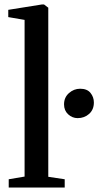

<svg xmlns="http://www.w3.org/2000/svg" viewBox="-20 -839 440 859"><path d="M90 -49V-750L17 -762.5V-795L167.5 -819H177L196 -804.5V-48L269.5 -37V0H19V-37ZM327.5 -310.5Q303.5 -310.5 285 -327.5Q266.5 -344.5 266.5 -372Q266.5 -403 288.5 -422.5Q310.5 -442 338.5 -442Q370 -442 385 -423.2Q400 -404.5 400 -380.5Q400 -348.5 378.8 -329.5Q357.5 -310.5 327.5 -310.5Z"/></svg>

Font: Merriweather 72pt Medium
Style: Regular
Weight: 500
Version: Version 2.100